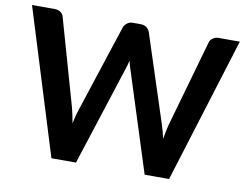

<svg xmlns="http://www.w3.org/2000/svg" viewBox="-78 -832 1207 941"><g transform="rotate(10 525.5 -361.5)"><path d="M937 -723.1H1042.5L817.9 0H696.3L538.6 -494.1Q530.8 -516.1 526.4 -538.1Q523.4 -525.4 520.5 -514.6Q517.1 -501.5 514.2 -494.1L354.5 0H232.4L8.3 -723.1H121.1Q138.2 -723.1 150.4 -714.8Q162.6 -706.1 166 -692.4L289.1 -259.8Q289.1 -259.3 292.2 -246.3Q295.4 -233.4 296.9 -225.6Q297.9 -221.2 300.5 -207.5Q303.2 -193.8 304.7 -186Q308.1 -205.1 313.5 -225.6Q314.9 -232.9 323.7 -259.8L465.3 -692.4Q468.8 -703.1 481.4 -713.4Q492.7 -723.1 509.8 -723.1H549.3Q565.9 -723.1 578.1 -714.4Q589.4 -706.1 594.7 -692.4L735.8 -259.8Q748 -223.6 754.9 -188.5Q761.2 -226.6 769.5 -259.8L892.6 -692.4Q895.5 -705.1 908.2 -713.9Q920.4 -723.1 937 -723.1Z"/></g></svg>

Font: Lato-SemiBold
Style: Bold
Weight: 500
Designer: Lukasz Dziedzic with Adam Twardoch and Botio Nikoltchev
Foundry: tyPoland Lukasz Dziedzic
Version: ""